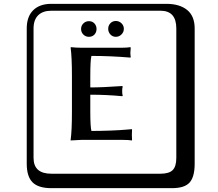

<svg xmlns="http://www.w3.org/2000/svg" viewBox="-20 -774 1140 1006"><path d="M558.3 -652.1Q569.8 -664.1 586.9 -664.1Q604 -664.1 616.5 -652.1Q628.9 -640.1 628.9 -623Q628.9 -606 616.5 -593.5Q604 -581.1 586.9 -581.1Q569.8 -581.1 558.3 -593.5Q546.9 -606 546.9 -623Q546.9 -640.1 558.3 -652.1ZM445.8 -663.1Q463.9 -663.1 474.9 -651.1Q485.8 -639.2 485.8 -622.1Q485.8 -605 474.9 -593Q463.9 -581.1 445.8 -581.1Q428.7 -581.1 416.7 -593Q404.8 -605 404.8 -622.1Q404.8 -639.2 416.7 -651.1Q428.7 -663.1 445.8 -663.1ZM453.1 -190.9Q453.1 -109.9 459 -87.9Q503.9 -87.9 556.9 -89.8Q609.9 -91.8 640.6 -94.7L670.9 -97.2L671.9 -94.2Q671.9 -91.3 671.4 -81.5Q670.9 -71.8 670.9 -67.9Q670.9 -64 671.4 -54.9Q671.9 -45.9 671.9 -41L670.9 -38.1Q652.8 -41 626 -41H404.8L350.1 -38.1V-41Q356.9 -87.9 356.9 -190.9V-374Q356.9 -475.1 350.1 -523.9L351.1 -526.9Q379.9 -523.9 404.8 -523.9H618.2Q645 -523.9 663.1 -526.9L665 -523.9Q663.1 -503.9 663.1 -498Q663.1 -486.8 665 -475.1L663.1 -472.2Q560.1 -481 459 -481Q453.1 -459 453.1 -374V-315.9Q517.1 -315.9 620.1 -323.2L623 -320.8Q620.1 -311 620.1 -296.9Q620.1 -281.7 623 -272L620.1 -270Q538.1 -277.8 453.1 -277.8ZM249 -717.8Q204.1 -717.8 179.9 -693.8Q155.8 -669.9 155.8 -625V53.2Q155.8 136.2 249 136.2H820.8Q865.7 136.2 884.8 117.2Q903.8 98.1 903.8 53.2V-625Q903.8 -717.8 820.8 -717.8ZM1000 84Q1000 152.8 973.4 182.4Q946.8 211.9 880.9 211.9H249Q181.2 211.9 150.6 181.4Q120.1 150.9 120.1 84V-625Q120.1 -687 154.1 -720.5Q188 -753.9 249 -753.9H851.1Q920.9 -753.9 960.4 -721.9Q1000 -689.9 1000 -625Z"/></svg>

Font: Linux Biolinum Keyboard O
Style: Regular
Weight: 700
Designer: Philipp H. Poll
Foundry: Philipp H. Poll
Version: Version 0.6.1